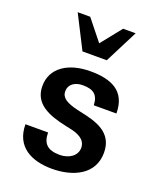

<svg xmlns="http://www.w3.org/2000/svg" viewBox="-144 -861 806 965"><g transform="rotate(20 259.0 -378.0)"><path d="M49 -151C49 -31 140 14 250 14C362 14 469 -34 469 -151C469 -261 375 -286 289 -304L271 -308C208 -323 180 -341 180 -376C180 -412 211 -434 253 -434C311 -434 337 -413 339 -358H460C460 -480 375 -513 266 -513C147 -513 63 -458 63 -361C63 -266 145 -233 244 -212L267 -207C308 -199 353 -181 353 -135C353 -91 310 -65 263 -65C199 -65 170 -91 170 -151ZM193 -593H323L413 -770H346L258 -660L170 -770H103Z"/></g></svg>

Font: Perun SemiBold
Style: Regular
Weight: 600
Foundry: Copyright (c) Stefan Peev, Context Ltd, 2016
Version: Version 1.089